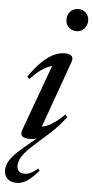

<svg xmlns="http://www.w3.org/2000/svg" viewBox="-105 -747 504 1038"><g transform="rotate(5 147.0 -228.5)"><path d="M218.5 -658Q220 -674.5 229 -687Q238 -699.5 252 -706Q266 -712.5 283.5 -711Q310 -708 324 -689.2Q338 -670.5 335 -645.5Q333 -629 324.2 -616.2Q315.5 -603.5 301.8 -596.8Q288 -590 270.5 -591.5Q244 -594.5 229.5 -613.8Q215 -633 218.5 -658ZM185 -32 100 44Q70 70.5 53.2 91.5Q36.5 112.5 29.8 129.2Q23 146 23 161Q23 180 33.8 190.5Q44.5 201 65 201Q80.5 201 96 194Q111.5 187 136.5 166.5L144.5 178.5Q107 220 81 237Q55 254 24.5 254Q-6.5 254 -24.2 236.5Q-42 219 -42 191.5Q-42 174.5 -34.8 155.8Q-27.5 137 -7.5 113.2Q12.5 89.5 51.5 57.5L132.5 -10L134 -2Q119 4.5 105 7.8Q91 11 77.5 11Q45 11 34.2 -0.2Q23.5 -11.5 32.5 -35.5L169.5 -411L186.5 -393Q168 -395 146.5 -387Q125 -379 100 -360.8Q75 -342.5 46 -311.5L33.5 -323Q71 -377 104.2 -408.2Q137.5 -439.5 167.2 -453Q197 -466.5 224.5 -466.5Q253 -466.5 263 -455Q273 -443.5 264.5 -421L127.5 -38.5L111 -61Q128.5 -58 150 -64Q171.5 -70 198.2 -87.8Q225 -105.5 256.5 -136.5L268.5 -124Q246 -94.5 224.8 -71.5Q203.5 -48.5 185 -32Z"/></g></svg>

Font: Newsreader 36pt Medium
Style: Italic
Weight: 500
Italic angle: -17°
Designer: Hugues Gentile
Foundry: Production Type
Version: Version 1.003